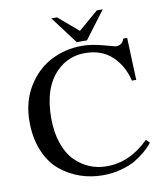

<svg xmlns="http://www.w3.org/2000/svg" viewBox="-96 -963 906 1056"><g transform="rotate(-10 357.0 -435.5)"><path d="M678 -118Q676 -115 666.5 -103.5Q657 -92 632.5 -71Q608 -50 577 -31.5Q546 -13 497 0.5Q448 14 394 14Q328 14 268 -6.5Q208 -27 157.5 -68Q107 -109 76.5 -181Q46 -253 46 -346Q46 -458 98 -542Q150 -626 229.5 -666.5Q309 -707 401 -707Q456 -707 519 -689.5Q582 -672 585 -672Q624 -672 633 -707H655L664 -471H640Q619 -558 561 -611.5Q503 -665 411 -665Q319 -665 254 -601Q167 -516 167 -344Q167 -264 188.5 -202.5Q210 -141 246.5 -104.5Q283 -68 327.5 -49.5Q372 -31 423 -31Q553 -31 659 -137ZM550 -885 435 -732H378L263 -885H295L406 -790L517 -885Z"/></g></svg>

Font: GFS Artemisia
Style: Regular
Weight: 400
Designer: Takis Katsoulidis and George D. Matthiopoulos
Foundry: Takis Katsoulidis and George D. Matthiopoulos
Version: Version 1.0